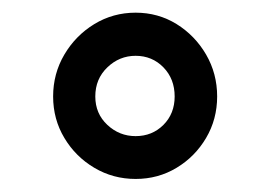

<svg xmlns="http://www.w3.org/2000/svg" viewBox="-20 -741 422 300"><path d="M63 -590.3Q63 -626 80.6 -655.8Q98.1 -685.5 127.4 -703.4Q156.7 -721.2 191.9 -721.2Q227.1 -721.2 255.9 -703.4Q284.7 -685.5 302 -655.8Q319.3 -626 319.3 -590.3Q319.3 -554.7 302 -525.4Q284.7 -496.1 255.9 -478.8Q227.1 -461.4 191.9 -461.4Q156.7 -461.4 127.4 -478.8Q98.1 -496.1 80.6 -525.4Q63 -554.7 63 -590.3ZM128.9 -590.3Q128.9 -563.5 147.7 -545.9Q166.5 -528.3 191.9 -528.3Q217.8 -528.3 235.4 -545.9Q252.9 -563.5 252.9 -590.3Q252.9 -617.7 235.4 -635.7Q217.8 -653.8 191.9 -653.8Q166.5 -653.8 147.7 -635.7Q128.9 -617.7 128.9 -590.3Z"/></svg>

Font: Vazirmatn UI FD Medium
Style: Regular
Weight: 500
Designer: Saber Rastikerdar
Foundry: Saber Rastikerdar
Version: Version 33.003